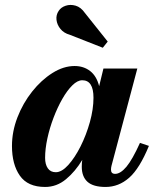

<svg xmlns="http://www.w3.org/2000/svg" viewBox="-20 -732 624 762"><path d="M257 -594Q233.5 -600.5 220 -617Q206.5 -633.5 204.2 -653.2Q202 -673 213 -689Q222 -703 240.5 -709.2Q259 -715.5 280 -709.5Q301 -703.5 317 -680.5L407.5 -567L388 -542.5ZM571 -153Q534 -63 492.5 -26.5Q451 10 399 10Q350 10 327.2 -10.5Q304.5 -31 304.5 -70.5Q304.5 -86.5 306.5 -97.5Q279 -51.5 242 -20.8Q205 10 159 10Q90 10 58.8 -34.8Q27.5 -79.5 27.5 -152.5Q27.5 -210 49.2 -266.2Q71 -322.5 107.5 -368.5Q144 -414.5 188 -442.2Q232 -470 276 -470Q312 -470 337.8 -450Q363.5 -430 373.5 -390L390.5 -460H525L422.5 -74Q420.5 -66 420.5 -58.5Q420.5 -42 437 -42Q458 -42 481.8 -70.2Q505.5 -98.5 535.5 -165ZM351 -344Q351 -413.5 306.5 -413.5Q287.5 -413.5 267 -393.2Q246.5 -373 227.2 -339.2Q208 -305.5 192.5 -264.8Q177 -224 168 -182.5Q159 -141 159 -105.5Q159 -79.5 169.8 -64Q180.5 -48.5 201.5 -48.5Q225 -48.5 251 -77.2Q277 -106 299.8 -151.2Q322.5 -196.5 336.8 -247.8Q351 -299 351 -344Z"/></svg>

Font: Bodoni* 06pt
Style: Bold Italic
Weight: 700
Italic angle: -13°
Version: Version 2.3